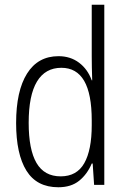

<svg xmlns="http://www.w3.org/2000/svg" viewBox="-20 -780 532 810"><path d="M226 10Q135 10 91.5 -60Q48 -130 48 -261Q48 -396 94 -469.5Q140 -543 227 -543Q277 -543 313.5 -515.5Q350 -488 367 -441H369Q368 -472 367.5 -495Q367 -518 367 -542V-760H420V0H377L371 -90H367Q348 -45 314 -17.5Q280 10 226 10ZM236 -36Q304 -36 335.5 -91.5Q367 -147 367 -252V-272Q367 -384 335 -439Q303 -494 239 -494Q171 -494 136 -436Q101 -378 101 -262Q101 -149 134 -92.5Q167 -36 236 -36Z"/></svg>

Font: Noto Sans Bengali Condensed Light
Style: Regular
Weight: 300
Width: 3
Designer: Jelle Bosma - Monotype Design Team
Foundry: Monotype Imaging Inc.
Version: Version 2.003